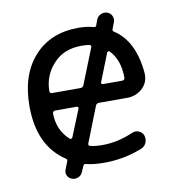

<svg xmlns="http://www.w3.org/2000/svg" viewBox="-73 -664 699 760"><g transform="rotate(-10 276.0 -284.5)"><path d="M313.5 -250Q303.7 -250 299.8 -241.2L244.1 -99.6Q240.2 -90.8 250 -87.9Q268.6 -83 299.8 -83Q359.4 -83 422.9 -110.4Q436.5 -116.2 449.7 -110.4Q462.9 -104.5 467.8 -91.8Q472.7 -76.2 466.8 -62Q460.9 -47.9 446.3 -42Q373 -12.7 293.9 -12.7Q251 -12.7 219.7 -20.5Q212.9 -22.5 210 -16.6L199.2 7.8Q194.3 20.5 181.6 26.4Q174.8 29.3 167 29.3Q162.1 29.3 156.2 27.3Q143.6 23.4 137.7 11.2Q131.8 -1 137.7 -13.7L149.4 -43.9Q152.3 -50.8 146.5 -54.7Q40 -124 40 -284.2Q40 -410.2 106 -483.4Q171.9 -556.6 284.2 -556.6Q317.4 -556.6 345.7 -548.8Q352.5 -546.9 355.5 -552.7L364.3 -577.1Q370.1 -589.8 382.8 -594.7Q388.7 -597.7 395.5 -597.7Q401.4 -597.7 408.2 -595.7Q420.9 -590.8 426.3 -578.6Q431.6 -566.4 426.8 -553.7L417 -528.3Q414.1 -521.5 419.9 -517.6Q500 -466.8 511.7 -335Q511.7 -331.1 511.7 -327.1Q511.7 -296.9 489.3 -274.4Q462.9 -250 426.8 -250ZM229.5 -241.2Q231.4 -244.1 229.5 -247.1Q227.5 -250 223.6 -250H136.7Q132.8 -250 129.9 -247.1Q127 -244.1 127 -241.2Q127 -173.8 173.8 -130.9Q175.8 -128.9 178.7 -128.9Q179.7 -128.9 180.7 -128.9Q183.6 -129.9 185.5 -132.8ZM390.6 -442.4Q388.7 -445.3 385.3 -444.3Q381.8 -443.4 379.9 -440.4L335.9 -329.1Q334 -326.2 335.9 -323.2Q337.9 -320.3 341.8 -320.3H419.9Q423.8 -320.3 426.8 -323.2Q429.7 -326.2 429.7 -330.1Q429.7 -402.3 390.6 -442.4ZM321.3 -471.7Q322.3 -472.7 322.3 -474.6Q322.3 -476.6 321.3 -478.5Q319.3 -481.4 315.4 -482.4Q302.7 -484.4 284.2 -484.4Q212.9 -484.4 171.9 -439.5Q127.9 -392.6 127.9 -329.1Q127.9 -326.2 129.9 -323.2Q132.8 -320.3 136.7 -320.3H251Q260.7 -320.3 264.6 -329.1Z"/></g></svg>

Font: Gen Jyuu GothicX Regular
Style: Regular
Weight: 400
Designer: [Source Han Sans]
Ryoko NISHIZUKA  (kana & ideographs); Paul D. Hunt (Latin, Greek & Cyrillic); Wenlong ZHANG  (bopomofo
Version: Version 1.002.20150607